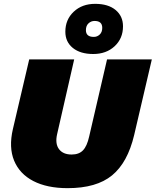

<svg xmlns="http://www.w3.org/2000/svg" viewBox="-20 -969 810 999"><path d="M332 10Q225 10 153.5 -27Q82 -64 53.5 -133Q25 -202 47 -297L132 -660H366L277 -270Q266 -221 287 -193Q308 -165 353 -165Q391 -165 412 -187Q433 -209 444 -259L537 -660H770L678 -266Q644 -123 563 -56.5Q482 10 332 10ZM475 -949Q543 -949 581.5 -917Q620 -885 620 -832Q620 -769 576.5 -728.5Q533 -688 465 -688Q398 -688 359 -719.5Q320 -751 320 -804Q320 -867 363.5 -908Q407 -949 475 -949ZM472 -860Q454 -860 440.5 -847.5Q427 -835 427 -812Q427 -777 468 -777Q486 -777 499 -789.5Q512 -802 512 -824Q512 -860 472 -860Z"/></svg>

Font: Work Sans Black
Style: Italic
Weight: 900
Italic angle: -13°
Designer: Wei Huang
Foundry: Wei Huang
Version: Version 2.009; ttfautohint (v1.8.3)